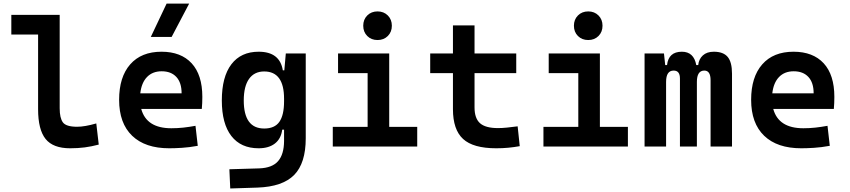

<svg xmlns="http://www.w3.org/2000/svg" viewBox="-20 -815 4728 1068"><path d="M370.1 9.8Q275.4 9.8 233.6 -42Q191.9 -93.8 191.9 -207.5V-623H43V-732.4H312V-212.4Q312 -158.7 329.8 -134.3Q347.7 -109.9 409.2 -109.9Q451.2 -109.9 515.6 -128.4L529.3 -10.7Q488.8 0 451.2 4.9Q413.6 9.8 370.1 9.8Z M921.4 9.8Q787.6 9.8 715.1 -59.8Q642.6 -129.4 642.6 -259.8Q642.6 -386.7 704.3 -457Q766.1 -527.3 878.4 -527.3Q986.8 -527.3 1046.1 -462.9Q1105.5 -398.4 1105.5 -275.9Q1105.5 -240.7 1102.5 -209H765.6Q794.9 -101.6 933.1 -101.6Q967.3 -101.6 1000.2 -105.2Q1033.2 -108.9 1067.4 -115.2L1080.1 -3.9Q1031.7 4.9 991.9 7.3Q952.1 9.8 921.4 9.8ZM760.3 -295.9H990.2Q990.2 -355.5 960.9 -387Q931.6 -418.5 879.4 -418.5Q828.6 -418.5 797.9 -386.7Q767.1 -355 760.3 -295.9ZM818.8 -609.4 906.7 -794.9H1032.2L934.6 -609.4Z M1260.7 233.4 1255.9 126.5 1421.9 121.6Q1494.1 119.1 1526.9 81.3Q1559.6 43.5 1560.1 -30.3V-93.8H1549.8Q1543.5 -43.5 1509.3 -16.8Q1475.1 9.8 1418.5 9.8Q1319.8 9.8 1266.8 -58.6Q1213.9 -127 1213.9 -256.3Q1213.9 -387.7 1267.1 -457.5Q1320.3 -527.3 1418.9 -527.3Q1536.6 -527.3 1553.2 -423.8H1561.5L1569.8 -517.6H1680.7V-45.9Q1680.7 92.3 1616.5 158Q1552.2 223.6 1412.1 228.5ZM1560.1 -265.6Q1560.1 -417.5 1449.7 -417.5Q1394.5 -417.5 1365.2 -376Q1335.9 -334.5 1335.9 -256.3Q1335.9 -100.1 1449.7 -100.1Q1507.8 -100.1 1533.9 -137.2Q1560.1 -174.3 1560.1 -251.5Z M1831.1 0V-109.4H2024.9V-408.2H1860.4V-517.6H2145V-109.4H2300.8V0ZM2080.1 -592.3Q2045.4 -592.3 2022.9 -614.7Q2000.5 -637.2 2000.5 -671.9Q2000.5 -706.5 2022.9 -729Q2045.4 -751.5 2080.1 -751.5Q2114.7 -751.5 2137.2 -729Q2159.7 -706.5 2159.7 -671.9Q2159.7 -637.2 2137.2 -614.7Q2114.7 -592.3 2080.1 -592.3Z M2740.2 9.8Q2612.3 9.8 2555.9 -42Q2499.5 -93.8 2499.5 -207.5V-408.2H2373V-517.6H2499.5V-673.8H2619.6V-517.6H2851.6V-408.2H2619.6V-217.3Q2619.6 -156.7 2650.1 -129.6Q2680.7 -102.5 2750 -102.5Q2772.9 -102.5 2799.3 -105.2Q2825.7 -107.9 2859.4 -112.3L2871.1 -2Q2838.4 3.9 2807.1 6.8Q2775.9 9.8 2740.2 9.8Z M3002.9 0V-109.4H3196.8V-408.2H3032.2V-517.6H3316.9V-109.4H3472.7V0ZM3252 -592.3Q3217.3 -592.3 3194.8 -614.7Q3172.4 -637.2 3172.4 -671.9Q3172.4 -706.5 3194.8 -729Q3217.3 -751.5 3252 -751.5Q3286.6 -751.5 3309.1 -729Q3331.5 -706.5 3331.5 -671.9Q3331.5 -637.2 3309.1 -614.7Q3286.6 -592.3 3252 -592.3Z M3932.6 0V-368.7Q3932.6 -422.4 3897.9 -422.4Q3856.4 -422.4 3856.4 -359.4V0H3762.2V-378.4Q3762.2 -422.4 3727.1 -422.4Q3685.1 -422.4 3685.1 -359.4V0H3565.4V-517.6H3673.3L3680.2 -453.1H3690.4Q3698.7 -527.3 3772.9 -527.3Q3839.4 -527.3 3853 -453.1H3863.8Q3867.2 -486.3 3889.6 -506.8Q3912.1 -527.3 3950.7 -527.3Q4003.4 -527.3 4027.6 -498.5Q4051.8 -469.7 4051.8 -405.3V0Z M4437 9.8Q4303.2 9.8 4230.7 -59.8Q4158.2 -129.4 4158.2 -259.8Q4158.2 -386.7 4220 -457Q4281.7 -527.3 4394 -527.3Q4502.4 -527.3 4561.8 -462.9Q4621.1 -398.4 4621.1 -275.9Q4621.1 -240.7 4618.2 -209H4281.2Q4310.5 -101.6 4448.7 -101.6Q4482.9 -101.6 4515.9 -105.2Q4548.8 -108.9 4583 -115.2L4595.7 -3.9Q4547.4 4.9 4507.6 7.3Q4467.8 9.8 4437 9.8ZM4275.9 -295.9H4505.9Q4505.9 -355.5 4476.6 -387Q4447.3 -418.5 4395 -418.5Q4344.2 -418.5 4313.5 -386.7Q4282.7 -355 4275.9 -295.9Z"/></svg>

Font: CaskaydiaCove NF SemiBold
Style: Regular
Weight: 600
Designer: Aaron Bell
Foundry: Saja Typeworks
Version: Version 2111.001; VTT 6.35;Nerd Fonts 3.2.1